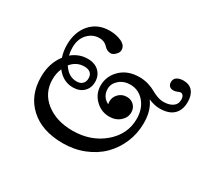

<svg xmlns="http://www.w3.org/2000/svg" viewBox="-135 -797 1108 1041"><g transform="rotate(30 418.5 -276.0)"><path d="M360.4 52.2Q230.5 52.2 155 -16.8Q79.6 -85.9 79.6 -201.2Q79.6 -287.6 126 -347.2Q114.3 -382.3 114.3 -421.9Q114.3 -502.9 159.2 -553.5Q204.1 -604 278.8 -604Q319.3 -604 352.3 -588.9Q385.3 -573.7 385.3 -544.4Q385.3 -528.8 370.4 -514.4Q355.5 -500 342.8 -500Q317.9 -500 300.3 -520.5Q281.2 -541.5 250 -541.5Q207.5 -541.5 177.5 -509.3Q147.5 -477.1 147.5 -424.3Q147.5 -399.9 153.3 -376.5Q197.3 -412.6 251 -412.6Q295.9 -412.6 321.8 -387.5Q347.7 -362.3 347.7 -322.8Q347.7 -285.2 323 -261.2Q298.3 -237.3 256.8 -237.3Q195.8 -237.3 154.3 -291Q140.1 -258.8 140.1 -220.7Q140.1 -136.2 205.6 -84.7Q271 -33.2 371.6 -33.2Q486.8 -33.2 564.9 -99.6Q643.1 -166 643.1 -262.2Q643.1 -325.7 608.2 -366.2Q573.2 -406.7 521 -406.7Q480.5 -406.7 452.6 -382.6Q424.8 -358.4 424.8 -325.7Q424.8 -300.8 436.8 -282.2Q448.7 -263.7 469.7 -254.4Q467.3 -263.2 467.3 -271.5Q467.3 -298.8 487.5 -319.3Q507.8 -339.8 538.1 -339.8Q564.5 -339.8 582.3 -322.5Q600.1 -305.2 600.1 -278.3Q600.1 -245.6 573.5 -222.2Q546.9 -198.7 506.8 -198.7Q456.1 -198.7 419.4 -235.1Q382.8 -271.5 382.8 -322.3Q382.8 -381.8 427.2 -424.3Q471.7 -466.8 543.9 -466.8Q573.2 -466.8 599.9 -458.7Q626.5 -450.7 642.8 -440.9Q659.2 -431.2 680.4 -423.1Q701.7 -415 721.7 -415Q755.9 -415 778.1 -429.7Q800.3 -444.3 800.3 -473.6Q800.3 -489.3 793.9 -497.8Q787.6 -506.3 778.3 -506.3Q773.4 -506.3 761.2 -501Q749 -495.6 737.3 -495.6Q721.2 -495.6 712.4 -504.4Q703.6 -513.2 703.6 -528.8Q703.6 -549.8 719.5 -559.8Q735.4 -569.8 759.3 -569.8Q797.4 -569.8 817.1 -545.9Q836.9 -522 836.9 -479.5Q836.9 -428.7 807.6 -401.1Q778.3 -373.5 721.7 -373.5Q689.5 -373.5 650.9 -389.6Q688 -340.3 688 -262.2Q688 -196.8 663.6 -138.9Q639.2 -81.1 596.4 -38.8Q553.7 3.4 492.4 27.8Q431.2 52.2 360.4 52.2ZM257.8 -275.4Q281.2 -275.4 294.2 -288.1Q307.1 -300.8 307.1 -322.8Q307.1 -344.2 293.9 -355.7Q280.8 -367.2 255.9 -367.2Q207 -367.2 174.3 -327.1Q207 -275.4 257.8 -275.4Z"/></g></svg>

Font: Elstob 10pt SemiBold
Style: Italic
Weight: 600
Italic angle: -20°
Designer: Peter S. Baker
Version: Version 1.015